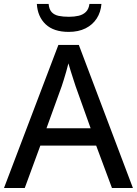

<svg xmlns="http://www.w3.org/2000/svg" viewBox="-20 -942 687 962"><path d="M541 0 461.9 -212.4H182.1L104 0H0L272.5 -716.8H375L646 0ZM434.1 -299.3 358.9 -509.8Q355.5 -520.5 348.4 -542Q341.3 -563.5 334.2 -586.4Q327.1 -609.4 322.8 -624.5Q317.9 -604.5 311.5 -582.3Q305.2 -560.1 299.1 -540.8Q293 -521.5 289.1 -509.8L212.9 -299.3ZM488.3 -922.4Q484.9 -880.9 464.6 -849.4Q444.3 -817.9 408.7 -800Q373 -782.2 324.2 -782.2Q249 -782.2 208.7 -820.3Q168.5 -858.4 164.6 -922.4H223.6Q226.1 -895 239 -881.1Q252 -867.2 273.9 -862.5Q295.9 -857.9 325.7 -857.9Q352.1 -857.9 374 -863Q396 -868.2 410.4 -882.3Q424.8 -896.5 428.2 -922.4Z"/></svg>

Font: Open Sans Medium
Style: Regular
Weight: 500
Designer: Monotype Design Team
Foundry: Monotype Imaging Inc.
Version: Version 3.000